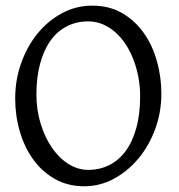

<svg xmlns="http://www.w3.org/2000/svg" viewBox="-20 -650 640 685"><path d="M480 -307.1Q480 -340.8 473.9 -373.8Q467.8 -406.7 456.5 -436.3Q445.3 -465.8 429 -491Q412.6 -516.1 392.1 -534.4Q371.6 -552.7 347.2 -563.2Q322.8 -573.7 294.9 -573.7Q251.5 -573.7 217 -555.4Q182.6 -537.1 158.9 -503.2Q135.3 -469.2 122.6 -420.9Q109.9 -372.6 109.9 -313Q109.9 -258.3 124.8 -209.5Q139.6 -160.6 164.8 -123.8Q189.9 -86.9 223.6 -65.4Q257.3 -43.9 294.9 -43.9Q335.4 -43.9 369.4 -60.8Q403.3 -77.6 428 -110.8Q452.6 -144 466.3 -193.4Q480 -242.7 480 -307.1ZM555.7 -315.9Q555.7 -249.5 533.7 -189.7Q511.7 -129.9 473.9 -84.5Q436 -39.1 386.2 -12.2Q336.4 14.6 280.8 14.6Q222.2 14.6 176.3 -11.2Q130.4 -37.1 98.9 -80.6Q67.4 -124 50.8 -180.7Q34.2 -237.3 34.2 -298.8Q34.2 -365.2 55.7 -425.3Q77.1 -485.4 114.3 -530.8Q151.4 -576.2 201.4 -603Q251.5 -629.9 309.1 -629.9Q369.6 -629.9 415.5 -603.3Q461.4 -576.7 492.7 -532.7Q523.9 -488.8 539.8 -432.1Q555.7 -375.5 555.7 -315.9Z"/></svg>

Font: Gentium Unicode
Style: Regular
Weight: 400
Version: Version 1.009